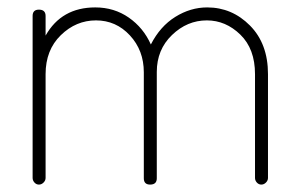

<svg xmlns="http://www.w3.org/2000/svg" viewBox="-20 -498 807 518"><path d="M368 -17V-303Q368 -362 330.5 -402.5Q293 -443 239 -443Q185 -443 144 -403Q103 -363 103 -298V-18Q103 -11 97.5 -5.5Q92 0 85 0Q78 0 73 -5.5Q68 -11 68 -18V-455Q68 -472 85 -472Q103 -472 103 -455V-402Q146 -478 237 -478Q288 -478 327.5 -450.5Q367 -423 387 -378Q412 -427 453 -452.5Q494 -478 539 -478Q606 -478 654.5 -429Q703 -380 703 -298V-18Q703 -11 697.5 -5.5Q692 0 685 0Q678 0 673 -5.5Q668 -11 668 -18V-298Q668 -366 628.5 -404.5Q589 -443 538 -443Q485 -443 444 -403.5Q403 -364 403 -304V-17Q403 0 385 0Q368 0 368 -17Z"/></svg>

Font: Dosis
Style: ExtraLight
Weight: 250
Designer: Edgar Tolentino, Pablo Impallari, Igino Marini
Foundry: Edgar Tolentino, Pablo Impallari, Igino Marini
Version: Version 1.007